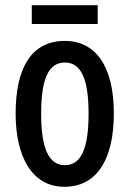

<svg xmlns="http://www.w3.org/2000/svg" viewBox="-20 -707 498 737"><path d="M355 -687H102V-615H355ZM417 -271C417 -453 347 -550 229 -550C99 -550 40 -444 40 -271C40 -107 102 10 227 10C360 10 417 -108 417 -271ZM138 -270C138 -402 165 -467 229 -467C292 -467 320 -402 320 -271C320 -138 292 -73 229 -73C166 -73 138 -140 138 -270Z"/></svg>

Font: Noto Sans Myanmar ExtraCondensed Medium
Style: Regular
Weight: 500
Width: 2
Designer: Monotype Design Team
Foundry: Monotype Imaging Inc.
Version: Version 2.107